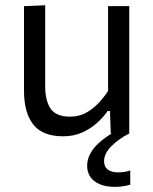

<svg xmlns="http://www.w3.org/2000/svg" viewBox="-20 -520 598 748"><path d="M225.5 11Q146.5 11 110 -34.5Q73.5 -80 73.5 -166.5Q73.5 -199.5 73.5 -223.8Q73.5 -248 73.5 -271.5Q73.5 -316 73.5 -353.2Q73.5 -390.5 73.5 -425Q73.5 -459.5 73.5 -496L156 -499.5Q156 -444.5 156 -391.5Q156 -338.5 156 -280V-186Q156 -127 177.5 -96.2Q199 -65.5 254 -65.5Q286 -65.5 312.5 -79.2Q339 -93 361 -115.5Q383 -138 401 -165.5V-280Q401 -338.5 401 -390Q401 -441.5 401 -496H483.5Q483.5 -441.5 483.5 -389Q483.5 -336.5 483.5 -271.5V-219Q483.5 -157.5 483.5 -106.5Q483.5 -55.5 483.5 0H411.5L408.5 -87.5H399.5Q384 -65 359.2 -42.2Q334.5 -19.5 301 -4.2Q267.5 11 225.5 11ZM429 208Q393 208 368.8 197.8Q344.5 187.5 332 169.2Q319.5 151 319.5 126.5Q319.5 102.5 331 80Q342.5 57.5 365.2 36.8Q388 16 421 -3.5V-21.5L464.5 -25L483.5 0Q443 20.5 414.2 49.2Q385.5 78 385.5 108Q385.5 130 400.2 140.8Q415 151.5 439.5 151.5Q456.5 151.5 468.5 149Q480.5 146.5 487.5 144V199.5Q476.5 203 460.8 205.5Q445 208 429 208Z"/></svg>

Font: Commissioner Thin
Style: Regular
Weight: 400
Version: Version 1.000